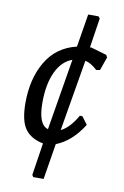

<svg xmlns="http://www.w3.org/2000/svg" viewBox="-87 -704 565 876"><g transform="rotate(10 195.0 -266.0)"><path d="M290 -507 362 -486 368 -475 346 -413 329 -410Q299 -438 273 -443L217 -112Q257 -131 292 -192L304 -191L330 -156Q278 -73 206 -45L179 121H131L125 112L148 -38Q91 -49 64 -86.5Q37 -124 37 -207Q37 -319 84 -398.5Q131 -478 224 -500L249 -653H297L304 -644L283 -507ZM113 -221Q113 -119 159 -106L214 -437Q166 -420 139.5 -363.5Q113 -307 113 -221Z"/></g></svg>

Font: Alegreya Sans SC Medium
Style: Italic
Weight: 500
Italic angle: -7°
Designer: Juan Pablo del Peral
Foundry: Huerta Tipografica
Version: Version 2.007